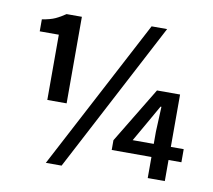

<svg xmlns="http://www.w3.org/2000/svg" viewBox="-76 -753 947 852"><g transform="rotate(10 397.5 -327.0)"><path d="M141 -264V-558H55V-612Q92 -618 114 -628Q136 -638 159 -654H228V-264ZM183 12 540 -666H610L254 12ZM640 0V-209L645 -322H641L596 -243L545 -154H775V-95H461V-139L613 -390H717V0Z"/></g></svg>

Font: Source Sans 3 SemiBold
Style: Regular
Weight: 600
Designer: Paul D. Hunt
Foundry: Adobe
Version: Version 3.046;hotconv 1.0.118;makeotfexe 2.5.65603